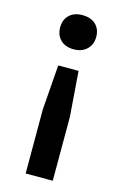

<svg xmlns="http://www.w3.org/2000/svg" viewBox="-106 -558 487 766"><g transform="rotate(15 137.0 -174.5)"><path d="M137 -509Q172 -509 192 -490Q212 -471 212 -439Q212 -407 191.5 -387.5Q171 -368 137 -368Q103 -368 83 -387.5Q63 -407 63 -439Q63 -471 83 -490Q103 -509 137 -509ZM81 160V-104L95 -290H179L193 -104V160Z"/></g></svg>

Font: Elaine Sans Medium
Style: Regular
Weight: 500
Designer: Wei Huang
Foundry: Wei Huang
Version: Version 2.001;PS 002.001;hotconv 1.0.88;makeotf.lib2.5.64775